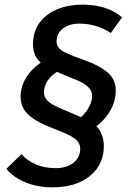

<svg xmlns="http://www.w3.org/2000/svg" viewBox="-20 -742 542 821"><path d="M7 -20 72 -83Q96 -55 133.5 -39Q171 -23 218 -23Q265 -23 294 -46Q323 -69 323 -106Q323 -131 300 -149Q277 -167 214 -190Q137 -219 102.5 -250.5Q68 -282 68 -328Q68 -371 91.5 -409.5Q115 -448 154 -474Q138 -488 129.5 -508.5Q121 -529 121 -553Q121 -630 179.5 -676Q238 -722 335 -722Q387 -722 429.5 -708Q472 -694 502 -668L454 -601Q392 -641 320 -641Q276 -641 249 -620Q222 -599 222 -565Q222 -540 244.5 -525.5Q267 -511 330 -489Q407 -462 441 -431.5Q475 -401 475 -355Q475 -310 452.5 -270.5Q430 -231 392 -202Q407 -188 415.5 -165.5Q424 -143 424 -118Q424 -38 364.5 10.5Q305 59 204 59Q141 59 89.5 38Q38 17 7 -20ZM374 -331Q374 -352 358 -369Q342 -386 305 -401L280 -411Q249 -423 224 -435Q198 -419 183 -396Q168 -373 168 -347Q168 -327 182.5 -312Q197 -297 233 -281L278 -262L327 -241Q349 -262 361.5 -286Q374 -310 374 -331Z"/></svg>

Font: Niramit Medium
Style: Italic
Weight: 500
Italic angle: -10°
Designer: Katatrad Aksorn Co.,Ltd.
Foundry: Cadson Demak Co.,Ltd.
Version: Version 1.000; ttfautohint (v1.6)